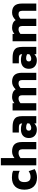

<svg xmlns="http://www.w3.org/2000/svg" viewBox="1820 -2706 903 4584"><g transform="rotate(-90 2272.0 -414.5)"><path d="M35 -284Q35 -426 109 -503.5Q183 -581 323 -582Q374 -582 410 -576Q446 -570 485 -554V-396Q448 -414 415.5 -421Q383 -428 343 -428Q276 -427 246 -391Q216 -355 216 -285Q216 -213 245 -175Q274 -137 338 -137Q374 -137 407.5 -148Q441 -159 477 -182L526 -38Q434 17 323 17Q183 16 109 -62.5Q35 -141 35 -284Z M1173 -340V0H999V-340Q999 -381 978.5 -402.5Q958 -424 909 -424Q851 -424 790 -376V0H616V-846H790V-521Q827 -550 865.5 -564Q904 -578 948 -578Q1061 -578 1117 -521Q1173 -464 1173 -340Z M1791 -333V0H1617V-46Q1582 -14 1548 -0.5Q1514 13 1473 13Q1377 13 1322.5 -37.5Q1268 -88 1268 -178Q1268 -269 1323.5 -318Q1379 -367 1478 -367Q1560 -367 1617 -337Q1616 -365 1608.5 -381.5Q1601 -398 1578.5 -407Q1556 -416 1513 -416H1399V-566H1528Q1638 -566 1695.5 -536.5Q1753 -507 1772 -458Q1791 -409 1791 -333ZM1617 -167V-220Q1569 -243 1520 -243Q1484 -243 1464 -227.5Q1444 -212 1444 -180Q1444 -147 1461 -134Q1478 -121 1510 -121Q1561 -121 1617 -167Z M2826 -340V0H2652V-340Q2652 -381 2634 -402.5Q2616 -424 2572 -424Q2518 -424 2462 -376Q2463 -365 2463 -340V0H2289V-340Q2289 -381 2271 -402.5Q2253 -424 2209 -424Q2156 -424 2100 -378V0H1926V-566H2100V-522Q2135 -551 2170.5 -564.5Q2206 -578 2248 -578Q2381 -578 2430 -493Q2475 -537 2517.5 -557.5Q2560 -578 2611 -578Q2719 -578 2772.5 -521Q2826 -464 2826 -340Z M3444 -333V0H3270V-46Q3235 -14 3201 -0.5Q3167 13 3126 13Q3030 13 2975.5 -37.5Q2921 -88 2921 -178Q2921 -269 2976.5 -318Q3032 -367 3131 -367Q3213 -367 3270 -337Q3269 -365 3261.5 -381.5Q3254 -398 3231.5 -407Q3209 -416 3166 -416H3052V-566H3181Q3291 -566 3348.5 -536.5Q3406 -507 3425 -458Q3444 -409 3444 -333ZM3270 -167V-220Q3222 -243 3173 -243Q3137 -243 3117 -227.5Q3097 -212 3097 -180Q3097 -147 3114 -134Q3131 -121 3163 -121Q3214 -121 3270 -167Z M4479 -340V0H4305V-340Q4305 -381 4287 -402.5Q4269 -424 4225 -424Q4171 -424 4115 -376Q4116 -365 4116 -340V0H3942V-340Q3942 -381 3924 -402.5Q3906 -424 3862 -424Q3809 -424 3753 -378V0H3579V-566H3753V-522Q3788 -551 3823.5 -564.5Q3859 -578 3901 -578Q4034 -578 4083 -493Q4128 -537 4170.5 -557.5Q4213 -578 4264 -578Q4372 -578 4425.5 -521Q4479 -464 4479 -340Z"/></g></svg>

Font: Biryani Heavy
Style: Regular
Weight: 900
Designer: Dan Reynolds and Mathieu Réguer
Foundry: Dan Reynolds and Mathieu Réguer
Version: Version 1.003; ttfautohint (v1.1) -l 5 -r 5 -G 72 -x 0 -D la